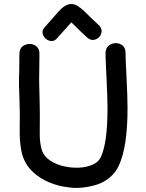

<svg xmlns="http://www.w3.org/2000/svg" viewBox="-20 -935 727 959"><path d="M325 1Q358 6 396 1.5Q434 -3 467 -14Q500 -25 529 -49Q558 -74 574 -109Q617 -202 617 -394Q617 -451 612 -548Q607 -644 607 -671Q607 -696 592 -708Q577 -720 557 -719.5Q537 -719 522 -706Q507 -693 507 -669Q507 -642 512 -546Q517 -450 517 -394Q517 -223 484 -151Q472 -125 441.5 -112Q411 -99 373 -97.5Q335 -96 297 -105Q259 -114 230 -133.5Q201 -153 190 -182Q178 -219 178.5 -270Q179 -321 179 -364Q179 -394 178 -431.5Q177 -469 176 -506.5Q175 -544 176 -573Q176 -590 177 -664Q178 -689 163.5 -702Q149 -715 129.5 -715.5Q110 -716 94 -704.5Q78 -693 77 -668Q76 -590 76 -576Q74 -546 75 -507.5Q76 -469 77.5 -430.5Q79 -392 79 -362Q79 -347 78.5 -319Q78 -291 78.5 -260Q79 -229 83 -205Q87 -172 96 -148Q112 -105 147 -73.5Q182 -42 228.5 -23Q275 -4 325 1ZM266 -745 335 -822 337 -823 343 -817Q389 -771 417 -746Q433 -733 449.5 -736Q466 -739 476.5 -751Q487 -763 487.5 -779.5Q488 -796 473 -810Q447 -833 403 -877Q387 -893 378 -898Q360 -913 340 -915Q318 -916 298 -901Q287 -894 273 -878L205 -801Q190 -786 192.5 -770Q195 -754 207.5 -742.5Q220 -731 236.5 -730Q253 -729 266 -745Z"/></svg>

Font: Balsamiq Sans
Style: Regular
Weight: 400
Designer: Michael Angeles
Foundry: Balsamiq SRL
Version: Version 1.020; ttfautohint (v1.8.4.7-5d5b);gftools[0.9.26]